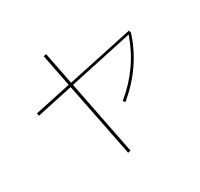

<svg xmlns="http://www.w3.org/2000/svg" viewBox="-173 -1024 1345 1290"><g transform="rotate(-30 500.0 -379.5)"><path d="M887 -663 892 -645Q821 -420 627 -259L614 -274Q797 -423 872 -641L379 -535L493 41L472 45L358 -530L77 -470L73 -490L354 -550L305 -800L326 -804L375 -554Z"/></g></svg>

Font: IBM Plex Sans JP Thin
Style: Regular
Weight: 100
Designer: Mike Abbink; Paul van der Laan; Pieter van Rosmalen; Wujin Sim; Yejin Wi; Jinhee Kim; Boomi Park; Yona Kim; Kichan Ma
Foundry: Sandoll Inc.
Version: Version 1.001